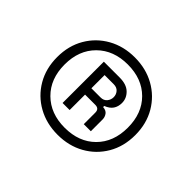

<svg xmlns="http://www.w3.org/2000/svg" viewBox="-97 -871 730 730"><g transform="rotate(45 268.5 -506.0)"><path d="M269 -298Q209 -298 161.5 -324.5Q114 -351 86.5 -398Q59 -445 59 -506Q59 -567 86.5 -614Q114 -661 161.5 -687.5Q209 -714 269 -714Q329 -714 376.5 -687.5Q424 -661 451.5 -614Q479 -567 479 -506Q479 -445 451.5 -398Q424 -351 376.5 -324.5Q329 -298 269 -298ZM269 -336Q346 -336 392.5 -382.5Q439 -429 439 -506Q439 -583 392.5 -629.5Q346 -676 269 -676Q193 -676 146 -629.5Q99 -583 99 -506Q99 -429 146 -382.5Q193 -336 269 -336ZM235 -397H197V-619H282Q319 -619 338 -600.5Q357 -582 357 -557Q357 -537 347.5 -523Q338 -509 317 -501V-495Q334 -494 341.5 -483.5Q349 -473 349 -460V-397H311V-459Q311 -480 290 -480H235ZM235 -585V-514H284Q301 -514 310 -525Q319 -536 319 -550Q319 -564 310 -574.5Q301 -585 284 -585Z"/></g></svg>

Font: Space Grotesk Variable Light
Style: Regular
Weight: 300
Designer: Florian Karsten
Foundry: Florian Karsten
Version: Version 2.000